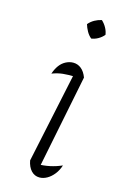

<svg xmlns="http://www.w3.org/2000/svg" viewBox="-109 -736 498 791"><g transform="rotate(15 139.5 -340.5)"><path d="M130 -21 119 -45Q147 -45 173 -50.5Q199 -56 224 -67Q217 -45 204 -28.5Q191 -12 175 -3Q159 6 143 6Q122 6 107.5 -9.5Q93 -25 88 -52L174 -458L183 -433Q149 -434 126 -431.5Q103 -429 80 -420Q87 -441 98 -456Q109 -471 124.5 -479Q140 -487 156 -487Q175 -487 190 -475Q205 -463 214 -439ZM224 -687Q236 -676 244 -661.5Q252 -647 254 -632Q244 -620 230 -612Q216 -604 201 -602Q189 -612 181 -626.5Q173 -641 169 -655Q180 -668 194.5 -676Q209 -684 224 -687Z"/></g></svg>

Font: Piazzolla Thin Thin
Style: Italic
Weight: 250
Italic angle: -11.3°
Version: Version 2.005